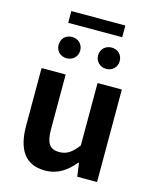

<svg xmlns="http://www.w3.org/2000/svg" viewBox="-135 -1018 908 1123"><g transform="rotate(15 318.5 -456.5)"><path d="M246 14C323 14 376 -24 424 -81H428L439 0H559V-560H412V-182C374 -132 344 -112 299 -112C244 -112 219 -142 219 -229V-560H73V-211C73 -70 125 14 246 14ZM199 -653C237 -653 265 -681 265 -717C265 -755 237 -782 199 -782C161 -782 134 -755 134 -717C134 -681 161 -653 199 -653ZM155 -856H482V-927H155ZM439 -653C477 -653 504 -681 504 -717C504 -755 477 -782 439 -782C401 -782 373 -755 373 -717C373 -681 401 -653 439 -653Z"/></g></svg>

Font: Noto Sans JP
Style: Bold
Weight: 700
Designer: Ryoko NISHIZUKA 西塚涼子 (kana, bopomofo & ideographs); Paul D. Hunt (Latin, Greek & Cyrillic); Sandoll Communications 산돌커뮤니
Foundry: Adobe
Version: Version 2.004;hotconv 1.0.118;makeotfexe 2.5.65603